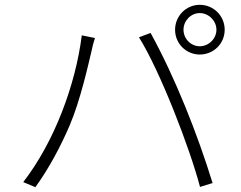

<svg xmlns="http://www.w3.org/2000/svg" viewBox="-20 -777 996 793"><path d="M737.9 -654.1C737.9 -691.1 768.1 -723 805 -723C842 -723 873.9 -691.1 873.9 -654.1C873.9 -617.2 842 -585.9 805 -585.9C768.1 -585.9 737.9 -617.2 737.9 -654.1ZM703.1 -654.1C703.1 -596.9 748.9 -551.8 805 -551.8C862.2 -551.8 908 -596.9 908 -654.1C908 -711.3 862.2 -757.1 805 -757.1C748.9 -757.1 703.1 -711.3 703.1 -654.1ZM76 -24.9 126.1 -3.9C183.2 -82.7 232.2 -175.8 268.1 -259.9C312.1 -362.9 344.8 -511 358 -566.1C361.9 -585.2 366.1 -601.9 372.2 -620L317.8 -631C291.9 -425.1 203.8 -190 76 -24.9ZM806.1 -5 858 -21C795.8 -223 703.8 -456 601.9 -641L554 -622.9C641 -484 764.2 -165.1 806.1 -5Z"/></svg>

Font: Karasuma Gothic
Style: Light
Weight: 300
Designer: Rasmus Andersson / Ryoko Nishizuka
Foundry: rsms
Version: Version 1.00